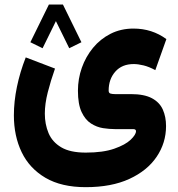

<svg xmlns="http://www.w3.org/2000/svg" viewBox="-20 -563 770 830"><path d="M332 -380.4 279.3 -354.5 221.7 -471.7 164.1 -354.5 111.3 -380.4 191.4 -543.5H252ZM350.6 246.1Q245.6 246.1 176.5 205.6Q107.4 165 73.7 95Q40 24.9 40 -64.5Q40 -124 53.2 -187.7Q66.4 -251.5 91.3 -314.9L217.8 -266.6Q199.2 -213.9 186.5 -164.1Q173.8 -114.3 173.8 -71.8Q173.8 -25.9 189.9 12.5Q206.1 50.8 244.6 73.7Q283.2 96.7 350.6 96.7Q425.8 96.7 473.9 79.8Q522 63 544.9 41Q567.9 19 567.9 3.9Q567.9 -4.9 555.2 -4.9H476.1Q453.1 -4.9 425.8 -9Q398.4 -13.2 373.5 -29.1Q348.6 -44.9 332.8 -78.6Q316.9 -112.3 316.9 -170.9Q316.9 -222.2 333.7 -270Q350.6 -317.9 382.1 -356.2Q413.6 -394.5 458 -417Q502.4 -439.5 557.1 -439.5Q637.2 -439.5 699.2 -394L651.4 -259.8Q624.5 -274.4 600.6 -280.3Q576.7 -286.1 558.1 -286.1Q507.3 -286.1 478.5 -253.4Q449.7 -220.7 449.7 -171.4Q449.7 -160.6 458 -158.4Q466.3 -156.2 476.1 -156.2H545.4Q603.5 -156.2 636.7 -138.4Q669.9 -120.6 683.8 -89.4Q697.8 -58.1 697.8 -18.1Q697.8 54.7 657.2 114.7Q616.7 174.8 539.3 210.4Q461.9 246.1 350.6 246.1Z"/></svg>

Font: Vazirmatn FD Black
Style: Regular
Weight: 900
Designer: Saber Rastikerdar
Foundry: Saber Rastikerdar
Version: Version 33.003